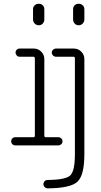

<svg xmlns="http://www.w3.org/2000/svg" viewBox="-20 -780 540 1030"><path d="M372.1 -730.5Q372.1 -743.2 380.4 -751.5Q388.7 -759.8 401.9 -759.8Q415 -759.8 423.8 -751.5Q432.6 -743.2 432.6 -730.5V-675.8Q432.6 -663.1 423.8 -653.8Q415 -644.5 401.9 -644.5Q388.7 -644.5 380.4 -653.8Q372.1 -663.1 372.1 -675.8ZM235.4 230.5Q226.6 230.5 219.7 223.6Q212.9 216.8 212.9 208Q212.9 199.2 219.2 192.4Q225.6 185.5 235.4 185.5Q333 184.6 357.4 160.6Q381.8 136.7 381.8 46.9V-466.8Q381.8 -475.6 374 -475.6H280.3Q271.5 -475.6 264.6 -482.4Q257.8 -489.3 257.8 -498Q257.8 -506.8 264.6 -513.2Q271.5 -519.5 280.3 -519.5H376Q399.4 -519.5 416 -502.9Q432.6 -486.3 432.6 -462.9V46.9Q432.6 159.2 396 194.3Q359.4 229.5 235.4 230.5ZM217.8 -730.5V-675.8Q217.8 -663.1 209.5 -653.8Q201.2 -644.5 188 -644.5Q174.8 -644.5 166 -653.8Q157.2 -663.1 157.2 -675.8V-730.5Q157.2 -743.2 166 -751.5Q174.8 -759.8 188 -759.8Q201.2 -759.8 209.5 -751.5Q217.8 -743.2 217.8 -730.5ZM61.5 0Q52.7 0 46.4 -6.3Q40 -12.7 40 -22Q40 -31.2 46.4 -37.6Q52.7 -43.9 61.5 -43.9H158.2Q167 -43.9 167 -51.8V-466.8Q167 -475.6 158.2 -475.6H85Q76.2 -475.6 69.8 -482.4Q63.5 -489.3 63.5 -498Q63.5 -506.8 69.8 -513.2Q76.2 -519.5 85 -519.5H161.1Q184.6 -519.5 201.2 -502.9Q217.8 -486.3 217.8 -462.9V-51.8Q217.8 -43.9 226.6 -43.9H293Q301.8 -43.9 308.6 -37.6Q315.4 -31.2 315.4 -22Q315.4 -12.7 308.6 -6.3Q301.8 0 293 0Z"/></svg>

Font: Rounded-X Mgen+ 2m light
Style: Regular
Weight: 200
Designer: [Source Han Sans]
Ryoko NISHIZUKA  (kana & ideographs); Paul D. Hunt (Latin, Greek & Cyrillic); Wenlong ZHANG  (bopomofo
Version: Version 1.059.20150602